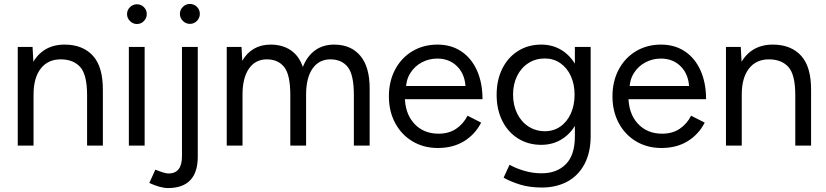

<svg xmlns="http://www.w3.org/2000/svg" viewBox="-20 -738 4187 973"><path d="M70 -500H145L150 -408V0H70ZM421.3 -256H501.3V0H421.3ZM288.5 -437.2Q223 -437.5 186.5 -390.5Q150 -343.5 150 -258.5H111Q111 -338 134.1 -394.8Q157.2 -451.5 201.2 -481.8Q245.2 -512 307.2 -512Q399.2 -512 450.7 -455.7Q502.2 -399.3 501.3 -280.2V-256H421.3Q421.3 -359 386.9 -397.9Q352.5 -436.8 288.5 -437.2Z M633 -500H713V0H633ZM623.8 -666.3Q623.8 -687.3 638.8 -701.8Q653.8 -716.3 673.8 -716.3Q694.8 -716.3 709.3 -701.8Q723.8 -687.3 723.8 -666.3Q723.8 -646.3 709.3 -631.3Q694.8 -616.3 673.8 -616.3Q653.8 -616.3 638.8 -631.3Q623.8 -646.3 623.8 -666.3Z M891.7 -667.5Q891.7 -688.7 906.8 -703.3Q921.8 -718 942.2 -718Q963.3 -718 978 -703.3Q992.7 -688.7 992.7 -667.5Q992.7 -647.2 978 -632.1Q963.3 -617 942.2 -617Q921.8 -617 906.8 -632.1Q891.7 -647.2 891.7 -667.5ZM736.7 189.2 767.3 121.8Q815.5 141.2 834 141.2Q868 141.2 885.1 119.4Q902.2 97.7 902.2 53.7V-500H982.2V56Q982.2 135.3 944.2 175.2Q906.2 215 831.2 215Q812 215 788.3 208.5Q764.7 202 736.7 189.2Z M1129 -500H1204L1207.7 -429.8Q1230.8 -470 1267.1 -491Q1303.3 -512 1351.2 -512Q1411.5 -512 1453.6 -483.3Q1495.7 -454.7 1514.7 -398.7Q1536.2 -453.3 1576.5 -482.7Q1616.8 -512 1673.3 -512Q1758.7 -512 1806.4 -454.8Q1854.2 -397.7 1853.3 -286V0H1773.3V-256Q1773.3 -359 1742.7 -397.9Q1712 -436.8 1655.5 -437.2Q1596.7 -437.5 1563.9 -390.5Q1531.2 -343.5 1531.2 -258.5V0H1451.2V-256Q1451.2 -359 1420.5 -397.9Q1389.8 -436.8 1333.3 -437.2Q1274.5 -437.5 1241.8 -390.5Q1209 -343.5 1209 -258.5V0H1129Z M1950.8 -250Q1950.8 -326 1982.4 -385.5Q2013.9 -445 2069.8 -478.5Q2125.7 -512 2197.1 -512Q2266.3 -512 2317.8 -477.6Q2369.3 -443.2 2397.3 -380.5Q2425.2 -317.8 2425.2 -235.2H2011.6L2031.5 -252.3Q2031.5 -163.6 2078.7 -112.1Q2125.8 -60.5 2202.7 -60.5Q2253.9 -60.5 2290.9 -84.9Q2327.9 -109.4 2349.4 -151.7L2418.3 -116.5Q2387.4 -56.6 2331.6 -22.3Q2275.7 12 2198.8 12Q2127.2 12 2070.8 -21.5Q2014.4 -55 1982.6 -114.5Q1950.8 -174 1950.8 -250ZM2015.7 -302.2H2360.7L2339.6 -285.1Q2339.6 -356.5 2299.5 -398.8Q2259.4 -441.2 2196 -441.2Q2154.4 -441.2 2117.9 -422Q2081.4 -402.8 2059.3 -367.5Q2037.1 -332.1 2037.1 -285.8Z M2534.7 163.8 2532.2 162.3 2562.3 96.8 2571.7 102Q2599.2 116.7 2639.9 128.4Q2680.7 140.2 2724.8 140.2Q2802 140.2 2847.7 93.9Q2893.3 47.7 2893.3 -47V-500H2973.3V-48.3Q2973.3 35.7 2941.4 94.7Q2909.5 153.7 2853.8 183Q2798 212.3 2726.3 212.3Q2663.7 212.3 2616 197.5Q2568.3 182.7 2534.7 163.8ZM2496.8 -257.3Q2496.8 -332.5 2525.5 -390.1Q2554.2 -447.7 2605.5 -479.8Q2656.8 -512 2722.8 -512Q2784.8 -512 2832.5 -479.8Q2880.2 -447.5 2906.7 -389.8Q2933.2 -332 2933.2 -256.7Q2933.2 -182.3 2906.7 -125.2Q2880.2 -68 2832.5 -36Q2784.8 -4 2722.8 -4Q2656.8 -4 2605.5 -36.1Q2554.2 -68.2 2525.5 -125.5Q2496.8 -182.8 2496.8 -257.3ZM2891.8 -258.5Q2891.8 -311.2 2872.7 -352.9Q2853.5 -394.7 2819.2 -418.2Q2785 -441.7 2741 -441.7Q2694.5 -441.7 2657.8 -418.2Q2621 -394.7 2600.5 -352.9Q2580 -311.2 2580 -258.5Q2580 -205.2 2600.9 -162.7Q2621.8 -120.2 2658.7 -96.6Q2695.5 -73 2742 -73Q2785.2 -73 2819.4 -96.6Q2853.7 -120.2 2872.8 -162.6Q2891.8 -205 2891.8 -258.5Z M3083.8 -250Q3083.8 -326 3115.4 -385.5Q3146.9 -445 3202.8 -478.5Q3258.7 -512 3330.1 -512Q3399.3 -512 3450.8 -477.6Q3502.3 -443.2 3530.3 -380.5Q3558.2 -317.8 3558.2 -235.2H3144.6L3164.5 -252.3Q3164.5 -163.6 3211.7 -112.1Q3258.8 -60.5 3335.7 -60.5Q3386.9 -60.5 3423.9 -84.9Q3460.9 -109.4 3482.4 -151.7L3551.3 -116.5Q3520.4 -56.6 3464.6 -22.3Q3408.7 12 3331.8 12Q3260.2 12 3203.8 -21.5Q3147.4 -55 3115.6 -114.5Q3083.8 -174 3083.8 -250ZM3148.7 -302.2H3493.7L3472.6 -285.1Q3472.6 -356.5 3432.5 -398.8Q3392.4 -441.2 3329 -441.2Q3287.4 -441.2 3250.9 -422Q3214.4 -402.8 3192.3 -367.5Q3170.1 -332.1 3170.1 -285.8Z M3659 -500H3734L3739 -408V0H3659ZM4010.3 -256H4090.3V0H4010.3ZM3877.5 -437.2Q3812 -437.5 3775.5 -390.5Q3739 -343.5 3739 -258.5H3700Q3700 -338 3723.1 -394.8Q3746.2 -451.5 3790.2 -481.8Q3834.2 -512 3896.2 -512Q3988.2 -512 4039.7 -455.7Q4091.2 -399.3 4090.3 -280.2V-256H4010.3Q4010.3 -359 3975.9 -397.9Q3941.5 -436.8 3877.5 -437.2Z"/></svg>

Font: Oak Sans Light
Style: Regular
Weight: 400
Designer: Erik Kennedy, Walven
Foundry: Erik Kennedy, Walven
Version: Version 1.100;Glyphs 3.1.2 (3151)